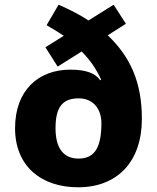

<svg xmlns="http://www.w3.org/2000/svg" viewBox="-20 -837 669 816"><path d="M229 -817 178 -730C204 -715 230 -699 251 -685L173 -636L225 -554L327 -618C364 -581 389 -544 410 -498L406 -496C385 -526 345 -541 279 -541C143 -541 44 -453 44 -292C44 -130 156 -41 312 -41C478 -41 583 -149 583 -332C583 -489 533 -596 438 -687L515 -736L463 -817L356 -750C320 -774 277 -796 229 -817ZM314 -419C381 -419 411 -368 411 -314C411 -213 384 -163 314 -163C244 -163 216 -215 216 -292C216 -378 243 -419 314 -419Z"/></svg>

Font: Noto Sans Tamil UI ExtraBold
Style: Regular
Weight: 800
Designer: Jelle Bosma - Monotype Design Team
Foundry: Monotype Imaging Inc.
Version: Version 2.004